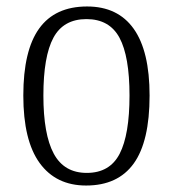

<svg xmlns="http://www.w3.org/2000/svg" viewBox="-20 -563 534 593"><path d="M52 -268Q52 -407 101 -475Q150 -543 249 -543Q344 -543 393 -474Q442 -405 442 -268Q442 -126 393 -58Q344 10 246 10Q153 10 102.5 -59.5Q52 -129 52 -268ZM380 -268Q380 -389 349 -446.5Q318 -504 247 -504Q176 -504 145 -446.5Q114 -389 114 -268Q114 -148 146 -88.5Q178 -29 248 -29Q319 -29 349.5 -88Q380 -147 380 -268Z"/></svg>

Font: Noto Serif NarrowLight
Style: Regular
Weight: 300
Width: 4
Designer: Monotype Design Team
Foundry: Monotype Imaging Inc.
Version: Version 1.001